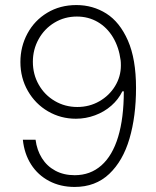

<svg xmlns="http://www.w3.org/2000/svg" viewBox="-20 -737 625 767"><path d="M523.4 -385.7Q523.4 -272.5 497.3 -183.3Q471.2 -94.2 416.3 -42.2Q361.3 9.8 278.3 9.8Q221.2 9.8 176.3 -13.9Q131.3 -37.6 104.2 -80.1Q77.1 -122.6 71.3 -178.7H122.1Q127.4 -137.2 147.5 -105.2Q167.5 -73.2 200.9 -55.2Q234.4 -37.1 278.3 -37.1Q340.8 -37.1 385 -76.2Q429.2 -115.2 451.9 -190.2Q474.6 -265.1 474.6 -372.1H468.8Q453.1 -339.8 424.8 -314.9Q396.5 -290 359.6 -276.4Q322.8 -262.7 283.2 -262.7Q222.7 -262.7 171.9 -292.2Q121.1 -321.8 91.3 -373.8Q61.5 -425.8 61.5 -489.3Q61.5 -550.8 89.6 -603Q117.7 -655.3 168.7 -686Q219.7 -716.8 285.2 -716.8Q351.1 -716.8 404.8 -682.9Q458.5 -648.9 491 -575Q523.4 -501 523.4 -385.7ZM111.3 -490.2Q111.3 -439.9 134.8 -398.7Q158.2 -357.4 199 -333.5Q239.7 -309.6 289.1 -309.6Q336.9 -309.6 376.7 -332.3Q416.5 -355 439.7 -393.1Q462.9 -431.2 462.9 -475.6Q462.9 -489.3 461.9 -496.1Q455.1 -548.3 431.4 -587.9Q407.7 -627.4 370.4 -649.2Q333 -670.9 287.1 -670.9Q237.8 -670.9 197.5 -646.5Q157.2 -622.1 134.3 -580.6Q111.3 -539.1 111.3 -490.2Z"/></svg>

Font: Pretendard ExtraLight
Style: Regular
Weight: 200
Designer: Base glyphs from Inter by Rasmus Andersson; Hangeul glyphs from Noto Sans CJK(Source Han Sans) by Jang Soo-young and Kan
Foundry: Kil Hyung-jin
Version: Version 1.309